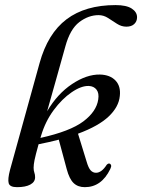

<svg xmlns="http://www.w3.org/2000/svg" viewBox="-20 -746 572 774"><path d="M424.5 -64.5Q389 8.5 322 8.5Q294 8.5 276.8 -8Q259.5 -24.5 249 -64L217 -183Q179 -173 135.5 -164.5Q123 -119.5 119.2 -100.8Q115.5 -82 115.5 -70Q115.5 -58.5 118.5 -50.2Q121.5 -42 121.5 -31.5Q121.5 -12.5 102.2 -2Q83 8.5 48.5 8.5Q19.5 8.5 15 -7.5Q10.5 -23.5 20.5 -61.5L139.5 -491.5Q172.5 -611 248.2 -668.2Q324 -725.5 446 -725.5Q489.5 -725.5 511 -711.5Q532.5 -697.5 532.5 -676.5Q532.5 -660 521.2 -649.2Q510 -638.5 489.5 -638.5Q469.5 -638.5 451.5 -650.2Q433.5 -662 415.5 -673.5Q397.5 -685 377.5 -685Q336.5 -685 299.5 -656.8Q262.5 -628.5 243.5 -559Q225 -492 205.5 -423.2Q186 -354.5 170 -297.5Q211.5 -368 270.5 -407.2Q329.5 -446.5 383 -445.5Q423.5 -444.5 445.5 -421.5Q467.5 -398.5 463 -359Q459 -315.5 418.5 -276.8Q378 -238 294.5 -207L329 -95Q336.5 -69 345.5 -59.2Q354.5 -49.5 367 -49.5Q389.5 -49.5 410 -81.5Q416 -88 421.5 -86.5Q426 -85.5 427.8 -80Q429.5 -74.5 424.5 -64.5ZM145.5 -198.5Q144 -194 143 -190Q262.5 -216.5 315.8 -256.5Q369 -296.5 376 -345Q380 -370.5 369.2 -384.5Q358.5 -398.5 338 -399.5Q307.5 -400.5 268.8 -374Q230 -347.5 196.2 -301.8Q162.5 -256 145.5 -198.5Z"/></svg>

Font: Fraunces 144pt Soft
Style: Italic
Weight: 400
Italic angle: -16°
Version: Version 1.000;[b76b70a41]